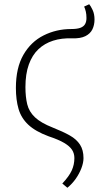

<svg xmlns="http://www.w3.org/2000/svg" viewBox="-20 -653 495 906"><path d="M298 233 274 213Q306 179 318.5 151.5Q331 124 331 93Q331 71 320 54Q309 37 283 21.5Q257 6 209 -10Q147 -33 113.5 -64.5Q80 -96 67.5 -139Q55 -182 55 -238Q55 -333 90.5 -394.5Q126 -456 186 -486Q246 -516 316 -516Q343 -516 358.5 -521.5Q374 -527 381 -538.5Q388 -550 388 -568Q388 -585 385 -598Q382 -611 377 -622L401 -633Q408 -625 417 -606Q426 -587 426 -561Q426 -535 416 -514.5Q406 -494 383 -482.5Q360 -471 321 -472Q271 -474 230.5 -461Q190 -448 161 -420.5Q132 -393 116 -348.5Q100 -304 100 -242Q100 -196 108.5 -161Q117 -126 145 -99.5Q173 -73 229 -51Q277 -32 309 -14Q341 4 357.5 29.5Q374 55 374 93Q374 115 364 141Q354 167 337.5 190.5Q321 214 298 233Z"/></svg>

Font: Literata 18pt ExtraLight
Style: Italic
Weight: 250
Italic angle: -2°
Designer: Latin by Veronika Burian and Jose Scaglione. Greek by Irene Vlachou. Cyrillic by Vera Evstafieva
Foundry: TypeTogether
Version: Version 3.103;gftools[0.9.29]